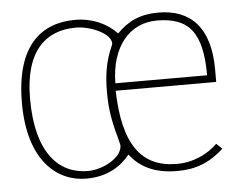

<svg xmlns="http://www.w3.org/2000/svg" viewBox="-41 -507 707 567"><g transform="rotate(-5 312.5 -223.5)"><path d="M463 12C518 12 559 -4 601 -42L584 -58C557 -31 512 -8 461 -9C357 -10 306 -82 302 -240H600V-278C600 -401 543 -459 448 -459C393 -459 358 -442 324 -408C295 -439 251 -459 201 -459C101 -459 23 -399 23 -228C23 -53 110 11 193 11C256 11 297 -16 323 -49C350 -14 391 12 463 12ZM200 -11C115 -11 48 -76 48 -238C48 -381 112 -436 201 -436C244 -436 304 -410 304 -380C304 -371 276 -335 276 -240C276 -191 281 -157 296 -103C299 -90 302 -80 302 -78C302 -42 245 -11 200 -11ZM303 -262C304 -368 358 -436 441 -436C536 -436 575 -389 575 -262Z"/></g></svg>

Font: Inconsolata Expanded ExtraLight
Style: Regular
Weight: 200
Width: 7
Monospace: yes
Designer: Raph Levien, Cyreal, Brenton Simpson
Foundry: Raph Levien, Cyreal, Google
Version: Version 3.100